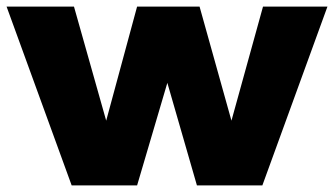

<svg xmlns="http://www.w3.org/2000/svg" viewBox="-28 -564 1016 584"><path d="M770 0H571L481 -312L389 0H190L-8 -544H197L295 -197L389 -544H579L676 -197L772 -544H968Z"/></svg>

Font: Montserrat Extra Bold
Style: Regular
Weight: 800
Designer: Julieta Ulanovsky
Foundry: Julieta Ulanovsky
Version: Version 3.001;PS 003.001;hotconv 1.0.70;makeotf.lib2.5.58329